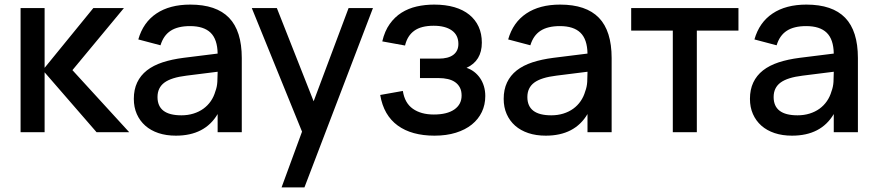

<svg xmlns="http://www.w3.org/2000/svg" viewBox="-20 -575 3811 835"><path d="M69.5 -540H174V-280L386 -540H519L295 -270L542 0H400L174 -260.5V0H69.5Z M807.5 -555Q920.5 -555 976 -497.8Q1031.5 -440.5 1031.5 -322.5V0H926.5V-79Q871 15 745 15Q703 15 669.2 3.8Q635.5 -7.5 611.8 -28.5Q588 -49.5 575 -79Q562 -108.5 562 -145Q562 -185.5 576.5 -216.2Q591 -247 618.8 -268.8Q646.5 -290.5 686.8 -303.8Q727 -317 778 -323.5L926.5 -342Q925.5 -404 895.8 -432.8Q866 -461.5 806.5 -461.5Q753.5 -461.5 722.2 -441.2Q691 -421 678 -378L581.5 -403.5Q602.5 -477.5 660.2 -516.2Q718 -555 807.5 -555ZM791 -246Q725 -238 695 -215.8Q665 -193.5 665 -153Q665 -73.5 769 -73.5Q797 -73.5 821.2 -81Q845.5 -88.5 864.5 -102.2Q883.5 -116 896.8 -135.2Q910 -154.5 916.5 -177.5Q924 -197 925.2 -219.2Q926.5 -241.5 926.5 -259.5V-263Z M1204.5 240 1293.5 -2.5 1075 -540H1184L1344 -134.5L1496 -540H1602L1304 240Z M1869.5 15Q1820.5 15 1780.2 4Q1740 -7 1709.8 -29Q1679.5 -51 1660.2 -84.2Q1641 -117.5 1633.5 -162L1732 -179.5Q1740 -127 1775.5 -102Q1811 -77 1866.5 -77Q1924.5 -77 1956 -99Q1987.5 -121 1987.5 -159.5Q1987.5 -180 1980 -194.2Q1972.5 -208.5 1959.2 -217.8Q1946 -227 1927.8 -231.2Q1909.5 -235.5 1887.5 -235.5H1806.5V-320H1887.5Q1930 -320 1951.8 -336.8Q1973.5 -353.5 1973.5 -384Q1973.5 -422.5 1944.8 -442.8Q1916 -463 1866 -463Q1811.5 -463 1781.5 -441.2Q1751.5 -419.5 1741.5 -377L1642.5 -395Q1653 -440 1674.8 -470.5Q1696.5 -501 1726.2 -519.8Q1756 -538.5 1792.2 -546.8Q1828.5 -555 1868 -555Q1917.5 -555 1956 -543.8Q1994.5 -532.5 2021 -511Q2047.5 -489.5 2061.5 -459Q2075.5 -428.5 2075.5 -389.5Q2075.5 -310.5 2009 -280Q2027 -274 2041.8 -262.8Q2056.5 -251.5 2067.5 -235.8Q2078.5 -220 2084.5 -200Q2090.5 -180 2090.5 -157.5Q2090.5 -119.5 2075.5 -88Q2060.5 -56.5 2032 -33.5Q2003.5 -10.5 1962.5 2.2Q1921.5 15 1869.5 15Z M2416 -555Q2529 -555 2584.5 -497.8Q2640 -440.5 2640 -322.5V0H2535V-79Q2479.5 15 2353.5 15Q2311.5 15 2277.8 3.8Q2244 -7.5 2220.2 -28.5Q2196.5 -49.5 2183.5 -79Q2170.5 -108.5 2170.5 -145Q2170.5 -185.5 2185 -216.2Q2199.5 -247 2227.2 -268.8Q2255 -290.5 2295.2 -303.8Q2335.5 -317 2386.5 -323.5L2535 -342Q2534 -404 2504.2 -432.8Q2474.5 -461.5 2415 -461.5Q2362 -461.5 2330.8 -441.2Q2299.5 -421 2286.5 -378L2190 -403.5Q2211 -477.5 2268.8 -516.2Q2326.5 -555 2416 -555ZM2399.5 -246Q2333.5 -238 2303.5 -215.8Q2273.5 -193.5 2273.5 -153Q2273.5 -73.5 2377.5 -73.5Q2405.5 -73.5 2429.8 -81Q2454 -88.5 2473 -102.2Q2492 -116 2505.2 -135.2Q2518.5 -154.5 2525 -177.5Q2532.5 -197 2533.8 -219.2Q2535 -241.5 2535 -259.5V-263Z M2906 0V-442H2725V-540H3191.5V-442H3010.5V0Z M3487 -555Q3600 -555 3655.5 -497.8Q3711 -440.5 3711 -322.5V0H3606V-79Q3550.5 15 3424.5 15Q3382.5 15 3348.8 3.8Q3315 -7.5 3291.2 -28.5Q3267.5 -49.5 3254.5 -79Q3241.5 -108.5 3241.5 -145Q3241.5 -185.5 3256 -216.2Q3270.5 -247 3298.2 -268.8Q3326 -290.5 3366.2 -303.8Q3406.5 -317 3457.5 -323.5L3606 -342Q3605 -404 3575.2 -432.8Q3545.5 -461.5 3486 -461.5Q3433 -461.5 3401.8 -441.2Q3370.5 -421 3357.5 -378L3261 -403.5Q3282 -477.5 3339.8 -516.2Q3397.5 -555 3487 -555ZM3470.5 -246Q3404.5 -238 3374.5 -215.8Q3344.5 -193.5 3344.5 -153Q3344.5 -73.5 3448.5 -73.5Q3476.5 -73.5 3500.8 -81Q3525 -88.5 3544 -102.2Q3563 -116 3576.2 -135.2Q3589.5 -154.5 3596 -177.5Q3603.5 -197 3604.8 -219.2Q3606 -241.5 3606 -259.5V-263Z"/></svg>

Font: Vela Sans SemBd
Style: Regular
Weight: 600
Designer: Principal design: Mikhail Sharanda - project Manrope.
Design modification: Ravid Balaliev
Foundry: Mikhail Sharanda
Version: Version 1.001